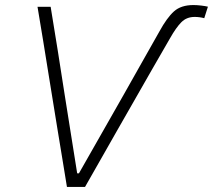

<svg xmlns="http://www.w3.org/2000/svg" viewBox="-20 -740 843 760"><path d="M245 0Q236 -54 226.2 -115Q216.5 -176 208 -225.5L171.5 -450.5Q162.5 -506.5 151 -577.5Q139.5 -648.5 128.5 -713H180.5Q194 -631 208.8 -538.8Q223.5 -446.5 236 -365L285.5 -54H292.5L469.5 -365Q502.5 -423.5 539 -488.2Q575.5 -553 611 -615.5Q640.5 -669.5 668.5 -694.8Q696.5 -720 745.5 -720Q760 -720 776.5 -718Q793 -716 803 -713.5L788.5 -668Q770 -673 750.5 -673Q718.5 -673 697.8 -652Q677 -631 653 -588.5Q618.5 -529 581.8 -465Q545 -401 509.8 -339Q474.5 -277 444 -224Q414.5 -172 381 -113.2Q347.5 -54.5 316.5 0Z"/></svg>

Font: Commissioner ExtraLight
Style: Italic
Weight: 200
Italic angle: -12°
Designer: Kostas Bartsokas
Foundry: Kostas Bartsokas
Version: Version 1.000; ttfautohint (v1.8.3)